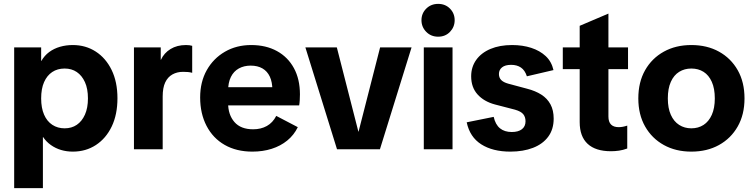

<svg xmlns="http://www.w3.org/2000/svg" viewBox="-20 -769 3887 989"><path d="M53 200V-525H192V-455H193Q209 -483 233.5 -501Q258 -519 289 -528Q320 -537 355 -537Q421 -537 473 -503.5Q525 -470 555 -408.5Q585 -347 585 -263Q585 -179 555.5 -117.5Q526 -56 474 -22Q422 12 355 12Q323 12 294.5 3.5Q266 -5 242 -22Q218 -39 202 -63H201V200ZM313 -108Q349 -108 375.5 -126Q402 -144 417.5 -178.5Q433 -213 433 -262Q433 -312 417.5 -346Q402 -380 375.5 -398Q349 -416 313 -416Q276 -416 249 -398Q222 -380 207 -346Q192 -312 192 -262Q192 -213 207 -178.5Q222 -144 249.5 -126Q277 -108 313 -108Z M670 0V-525H808V-461H809Q825 -496 858.5 -516.5Q892 -537 938 -537Q947 -537 955.5 -536Q964 -535 970 -533V-394Q959 -397 947.5 -398Q936 -399 923 -399Q892 -399 868 -385.5Q844 -372 831 -344.5Q818 -317 818 -272V0Z M1280 12Q1198 12 1137.5 -22.5Q1077 -57 1044 -120.5Q1011 -184 1011 -267Q1011 -347 1045 -407.5Q1079 -468 1138.5 -502.5Q1198 -537 1274 -537Q1350 -537 1406.5 -506Q1463 -475 1494 -418Q1525 -361 1525 -283Q1525 -269 1524 -252.5Q1523 -236 1521 -226H1081V-320H1426L1383 -305Q1383 -346 1370 -374Q1357 -402 1332 -416.5Q1307 -431 1271 -431Q1237 -431 1210.5 -416.5Q1184 -402 1169.5 -373Q1155 -344 1155 -301V-238Q1155 -178 1187.5 -140.5Q1220 -103 1284 -103Q1324 -103 1354.5 -120Q1385 -137 1403 -172L1514 -114Q1494 -73 1459.5 -45Q1425 -17 1379.5 -2.5Q1334 12 1280 12Z M1716 0 1553 -525H1715L1826 -91H1827L1938 -525H2100L1937 0Z M2163 0V-525H2311V0ZM2237 -580Q2200 -580 2175.5 -605Q2151 -630 2151 -665Q2151 -700 2175.5 -724.5Q2200 -749 2237 -749Q2274 -749 2298 -724.5Q2322 -700 2322 -665Q2322 -630 2298 -605Q2274 -580 2237 -580Z M2609 12Q2518 12 2459 -25.5Q2400 -63 2384 -139L2523 -167Q2532 -127 2555.5 -108Q2579 -89 2616 -89Q2650 -89 2668.5 -103.5Q2687 -118 2687 -144Q2687 -166 2675.5 -180.5Q2664 -195 2633 -204L2529 -231Q2473 -246 2440 -282.5Q2407 -319 2407 -376Q2407 -424 2433 -460.5Q2459 -497 2506.5 -517Q2554 -537 2618 -537Q2672 -537 2716.5 -522.5Q2761 -508 2791 -480Q2821 -452 2831 -408L2694 -376Q2684 -407 2663.5 -421Q2643 -435 2613 -435Q2582 -435 2566 -422Q2550 -409 2550 -388Q2550 -369 2561.5 -357Q2573 -345 2598 -338L2695 -312Q2738 -301 2768.5 -281.5Q2799 -262 2815.5 -231.5Q2832 -201 2832 -158Q2832 -103 2804 -65Q2776 -27 2725.5 -7.5Q2675 12 2609 12Z M3127 10Q3048 10 3007 -28Q2966 -66 2966 -140V-636L3114 -699V-169Q3114 -141 3127.5 -127.5Q3141 -114 3167 -114Q3177 -114 3188 -116Q3199 -118 3211 -122V-4Q3189 4 3168.5 7Q3148 10 3127 10ZM2879 -413V-525H3215V-413Z M3541 12Q3461 12 3399.5 -22Q3338 -56 3303 -117.5Q3268 -179 3268 -262Q3268 -346 3303 -407.5Q3338 -469 3399.5 -503Q3461 -537 3541 -537Q3622 -537 3683.5 -503Q3745 -469 3780 -407.5Q3815 -346 3815 -262Q3815 -179 3780 -117.5Q3745 -56 3683.5 -22Q3622 12 3541 12ZM3541 -108Q3577 -108 3604 -125.5Q3631 -143 3646.5 -177.5Q3662 -212 3662 -262Q3662 -313 3646.5 -347.5Q3631 -382 3604 -399Q3577 -416 3541 -416Q3506 -416 3478.5 -399Q3451 -382 3435.5 -347.5Q3420 -313 3420 -262Q3420 -212 3435.5 -177.5Q3451 -143 3478.5 -125.5Q3506 -108 3541 -108Z"/></svg>

Font: TikTok Sans 24pt
Style: Bold
Weight: 700
Version: Version 4.000